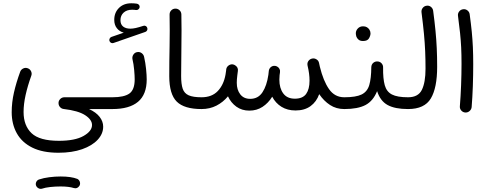

<svg xmlns="http://www.w3.org/2000/svg" viewBox="-20 -663 3040 1193"><path d="M52.7 34.2Q52.7 -26.9 66.7 -88.1Q80.6 -149.4 105.5 -217.3Q110.8 -231.4 124.8 -237.8Q138.7 -244.1 152.3 -238.8Q166.5 -233.9 173.1 -220Q179.7 -206.1 174.3 -191.9Q151.9 -129.9 139.2 -73Q126.5 -16.1 126.5 32.7Q126.5 117.7 176.3 164.8Q226.1 211.9 345.7 211.9Q445.8 211.9 498.8 181.9Q551.8 151.9 551.8 113.8Q551.8 80.6 509 52.7Q466.3 24.9 375.5 14.2Q362.8 12.7 353.8 3.2Q344.7 -6.3 343.8 -19.5Q342.3 -35.2 353.3 -46.9Q364.3 -58.6 379.9 -58.6H678.7Q694.3 -58.6 704.6 -48.1Q714.8 -37.6 714.8 -22Q714.8 -6.8 704.6 3.9Q694.3 14.6 678.7 14.6H533.2Q577.1 34.7 599.1 63.2Q621.1 91.8 621.1 124Q621.1 168.5 586.9 205.3Q552.7 242.2 490.2 264.2Q427.7 286.1 343.3 286.1Q245.1 286.1 180.7 254.2Q116.2 222.2 84.5 165.3Q52.7 108.4 52.7 34.2ZM203.6 488.8Q200.2 477.1 206.1 466.1Q211.9 455.1 224.1 451.7Q250 442.9 285.9 438.2Q321.8 433.6 356.9 433.6Q422.4 433.6 460.9 448.7Q472.7 455.1 476.3 468Q480 481 473.1 492.2Q459.5 511.7 439 505.4Q407.2 495.6 356.9 495.6Q323.2 495.6 292.2 499Q261.2 502.4 241.2 509.3Q229 512.7 218.3 506.3Q207.5 500 203.6 488.8Z M660.2 -408.2Q657.7 -415 661.1 -422.9Q664.6 -430.7 672.4 -433.6L749 -460Q722.2 -467.3 706.1 -487.8Q689.9 -508.3 689.9 -539.6Q689.9 -584.5 719 -613.5Q748 -642.6 795.9 -642.6Q814.9 -642.6 830.6 -640.1Q838.4 -638.7 843.5 -632.6Q848.6 -626.5 847.7 -619.1Q847.2 -611.3 840.6 -605.5Q834 -599.6 825.7 -600.6Q821.3 -601.6 813.5 -602.1Q805.7 -602.5 800.3 -602.5Q767.6 -602.5 748 -584.5Q728.5 -566.4 728.5 -537.6Q728.5 -511.2 745.1 -498Q761.7 -484.9 790 -484.9Q804.7 -484.9 823.5 -489Q842.3 -493.2 870.6 -502.4Q878.9 -505.4 886.2 -501Q893.6 -496.6 895.5 -488.3Q897.5 -480.5 893.8 -473.9Q890.1 -467.3 883.3 -464.8L685.5 -396Q677.7 -393.1 670.4 -396.7Q663.1 -400.4 660.2 -408.2ZM642.1 -22Q642.1 -37.6 652.8 -48.1Q663.6 -58.6 678.7 -58.6Q751.5 -58.6 784.2 -82Q816.9 -105.5 816.9 -169.9Q816.9 -191.4 813.7 -228Q810.5 -264.6 802.7 -297.4Q800.8 -312.5 809.6 -325Q818.4 -337.4 833.5 -339.4Q848.1 -341.8 860.4 -332.8Q872.6 -323.7 875.5 -309.1Q883.8 -272.5 887.7 -233.9Q891.6 -195.3 891.6 -169.4Q891.6 -75.7 837.6 -30.5Q783.7 14.6 678.7 14.6Q663.6 14.6 652.8 3.9Q642.1 -6.8 642.1 -22Z M1031.7 -189.9Q1031.7 -280.3 1033.7 -375.7Q1035.6 -471.2 1033.7 -571.3Q1033.2 -586.9 1043.5 -597.9Q1053.7 -608.9 1068.8 -609.4Q1084 -609.9 1095.2 -599.6Q1106.4 -589.4 1106.9 -573.7Q1108.9 -474.6 1107.2 -378.7Q1105.5 -282.7 1105.5 -190.9Q1105.5 -140.6 1115.2 -111.8Q1125 -83 1152.3 -70.8Q1179.7 -58.6 1231.9 -58.6H1232.4Q1248 -58.6 1258.3 -48.1Q1268.6 -37.6 1268.6 -22Q1268.6 -6.8 1258.3 3.9Q1248 14.6 1232.4 14.6H1231.9Q1125 14.6 1078.4 -31.5Q1031.7 -77.6 1031.7 -189.9Z M1195.8 -22Q1195.8 -37.6 1206.5 -48.1Q1217.3 -58.6 1232.4 -58.6Q1296.4 -58.6 1333.3 -97.4Q1370.1 -136.2 1381.3 -199.7Q1382.8 -210.9 1385.3 -227.1V-229.5Q1386.7 -245.1 1398.4 -254.6Q1410.2 -264.2 1424.8 -263.2Q1434.6 -262.2 1442.4 -256.3Q1461.4 -243.7 1458 -221.2L1457.5 -217.8Q1456.5 -206.5 1454.6 -195.3Q1451.2 -168.9 1451.2 -148.4Q1451.2 -105 1472.9 -76.9Q1494.6 -48.8 1534.7 -48.8Q1584 -48.8 1610.8 -89.6Q1637.7 -130.4 1647.5 -197.8Q1648.4 -209 1650.4 -224.1Q1651.9 -235.4 1659.7 -243.2Q1660.6 -244.1 1661.1 -244.6Q1661.1 -244.6 1661.1 -244.6Q1672.9 -255.4 1688.5 -253.9Q1695.8 -252.9 1702.1 -249.5Q1711.4 -244.6 1716.6 -234.9Q1721.7 -225.1 1719.7 -213.9Q1719.2 -211.4 1719.2 -209.5Q1718.3 -202.6 1717.3 -196.3Q1715.8 -180.7 1715.8 -168Q1715.8 -115.2 1740 -82.5Q1764.2 -49.8 1812 -49.8Q1860.8 -49.8 1882.1 -79.3Q1903.3 -108.9 1903.3 -161.6Q1903.3 -204.6 1891.1 -254.9Q1890.1 -258.8 1890.1 -263.2Q1889.6 -275.9 1897.7 -285.9Q1905.8 -295.9 1918 -298.8Q1932.1 -302.7 1945.8 -294.7Q1959.5 -286.6 1962.4 -271.5Q1965.3 -259.3 1967.3 -249Q1988.8 -160.6 2024.2 -109.6Q2059.6 -58.6 2119.1 -58.6H2119.6Q2135.3 -58.6 2145.5 -48.1Q2155.8 -37.6 2155.8 -22Q2155.8 -6.8 2145.5 3.9Q2135.3 14.6 2119.6 14.6H2119.1Q2069.3 14.6 2030.8 -10.5Q1992.2 -35.6 1963.4 -78.1Q1946.8 -30.8 1909.7 -3.7Q1872.6 23.4 1816.4 23.4Q1766.1 23.4 1729.2 0.7Q1692.4 -22 1671.4 -62Q1647 -22.5 1611.1 1Q1575.2 24.4 1529.3 24.4Q1482.9 24.4 1448.7 -0.2Q1414.6 -24.9 1396.5 -64.5Q1366.7 -28.3 1325.2 -6.8Q1283.7 14.6 1232.4 14.6Q1217.3 14.6 1206.5 3.9Q1195.8 -6.8 1195.8 -22Z M2082.5 -22Q2082.5 -37.6 2093.5 -48.1Q2104.5 -58.6 2119.6 -58.6Q2191.4 -58.6 2226.8 -75.9Q2262.2 -93.3 2274.4 -134.3Q2286.6 -175.3 2287.1 -246.1Q2288.1 -263.2 2299.6 -272.7Q2311 -282.2 2326.2 -281.2Q2341.8 -280.3 2351.6 -268.8Q2361.3 -257.3 2360.4 -242.7Q2359.4 -174.3 2370.6 -133.8Q2381.8 -93.3 2415.3 -75.9Q2448.7 -58.6 2515.1 -58.6H2515.6Q2531.2 -58.6 2541.5 -48.1Q2551.8 -37.6 2551.8 -22Q2551.8 -6.8 2541.5 3.9Q2531.2 14.6 2515.6 14.6H2515.1Q2434.1 14.6 2388.4 -10.5Q2342.8 -35.6 2323.2 -96.7Q2298.3 -35.2 2250.7 -10.3Q2203.1 14.6 2119.6 14.6Q2104.5 14.6 2093.5 3.9Q2082.5 -6.8 2082.5 -22ZM2190.9 -456.1Q2190.9 -472.7 2203.4 -486.1Q2215.8 -499.5 2236.3 -499.5Q2250.5 -499.5 2260 -493.7Q2269.5 -487.8 2274.9 -479.5Q2282.2 -468.3 2282.2 -455.6Q2282.2 -441.4 2272.7 -424.8Q2263.2 -408.2 2235.8 -408.2Q2217.8 -408.2 2208 -416.5Q2198.2 -424.8 2194.3 -435.5Q2190.9 -447.8 2190.9 -456.1Z M2479 -22Q2479 -37.6 2489.7 -48.1Q2500.5 -58.6 2515.6 -58.6Q2578.6 -58.6 2601.3 -104.7Q2624 -150.9 2624 -236.3Q2624 -294.9 2621.8 -345.2Q2619.6 -395.5 2614.3 -452.4Q2608.9 -509.3 2599.1 -586.4Q2597.2 -601.6 2606.4 -613.5Q2615.7 -625.5 2630.4 -627.4Q2645.5 -629.9 2657.5 -620.4Q2669.4 -610.8 2671.4 -596.2Q2680.7 -526.9 2686 -471.4Q2691.4 -416 2693.8 -363.3Q2696.3 -310.5 2696.3 -247.6Q2696.3 -117.2 2657 -51.3Q2617.7 14.6 2515.6 14.6Q2500.5 14.6 2489.7 3.9Q2479 -6.8 2479 -22Z M2825.7 -564.5Q2823.7 -579.6 2833 -591.6Q2842.3 -603.5 2857.4 -605.5Q2872.1 -607.9 2884.3 -598.4Q2896.5 -588.9 2898.4 -574.2Q2906.7 -512.7 2911.4 -465.3Q2916 -418 2918.2 -370.8Q2920.4 -323.7 2920.4 -262.7Q2920.4 -197.8 2918 -127.9Q2915.5 -58.1 2910.6 2.4Q2909.2 17.1 2897.5 27.1Q2885.7 37.1 2870.6 36.1Q2855.5 34.7 2845.7 23.2Q2835.9 11.7 2837.4 -3.4Q2842.3 -63.5 2845 -133.1Q2847.7 -202.6 2847.7 -266.1Q2847.7 -324.2 2845.5 -368.4Q2843.3 -412.6 2838.6 -458Q2834 -503.4 2825.7 -564.5Z"/></svg>

Font: Mikhak-DS2-FD Regular
Style: Regular
Weight: 400
Designer: Amin Abedi
Version: Version 3.4